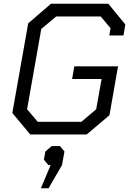

<svg xmlns="http://www.w3.org/2000/svg" viewBox="-20 -720 692 1028"><path d="M46 -115 131 -595 253 -700H560L651 -589L641 -530H565L572 -569L519 -632H281L201 -565L125 -135L182 -68H416L495 -135L524 -297H366L378 -365H612L566 -103L444 0H142ZM251 164H239L215 135L223 91L257 62H301L325 91L312 164L240 288H199Z"/></svg>

Font: Chakra Petch
Style: Italic
Weight: 400
Italic angle: -10°
Designer: Katatrad Aksorn Co.,Ltd.
Foundry: Cadson Demak Co.,Ltd.
Version: Version 1.000; ttfautohint (v1.6)